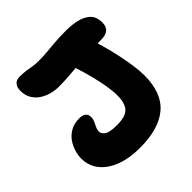

<svg xmlns="http://www.w3.org/2000/svg" viewBox="-190 -864 1027 1027"><g transform="rotate(-45 324.0 -350.5)"><path d="M294 12Q216 12 157 -10Q98 -32 64.5 -73Q31 -114 31 -171Q31 -194 39 -221.5Q47 -249 64 -273.5Q81 -298 109 -314Q137 -330 176 -330Q201 -330 213.5 -319.5Q226 -309 226 -289Q226 -274 219.5 -260Q213 -246 206.5 -232.5Q200 -219 200 -204Q200 -188 219.5 -174.5Q239 -161 294 -161Q358 -161 382.5 -187.5Q407 -214 407 -272Q407 -304 400 -346.5Q393 -389 381 -436Q369 -483 354.5 -527.5Q340 -572 325 -607Q315 -635 331.5 -655.5Q348 -676 373 -676Q429 -675 462 -657.5Q495 -640 513 -591Q525 -558 538 -513Q551 -468 561.5 -419Q572 -370 578.5 -325Q585 -280 585 -246Q585 -113 511 -50.5Q437 12 294 12ZM218 -526Q193 -526 165 -533Q137 -540 112.5 -555.5Q88 -571 72.5 -596Q57 -621 57 -657Q57 -683 70 -698Q83 -713 107 -713Q132 -713 153.5 -710Q175 -707 196 -703.5Q217 -700 237 -700Q273 -700 305 -703Q337 -706 373.5 -709Q410 -712 460 -712Q499 -712 537.5 -703.5Q576 -695 601 -672Q626 -649 626 -604Q626 -544 556 -544Q491 -544 428.5 -539.5Q366 -535 312 -530.5Q258 -526 218 -526Z"/></g></svg>

Font: Shantell Sans ExtraBold
Style: Regular
Weight: 800
Designer: Stephen Nixon, Anya Danilova, Shantell Martin
Foundry: Arrow Type
Version: Version 1.011;[c5ecc13dd]